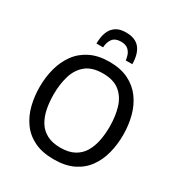

<svg xmlns="http://www.w3.org/2000/svg" viewBox="-212 -1065 1148 1224"><g transform="rotate(30 362.0 -453.0)"><path d="M362.3 12.7Q277.3 12.7 218.5 -16.1Q159.7 -44.9 123.5 -95Q87.4 -145 71 -209Q54.7 -272.9 54.7 -343.3Q54.7 -415 72 -480Q89.4 -544.9 126.2 -595.5Q163.1 -646 221.7 -675Q280.3 -704.1 362.3 -704.1Q444.8 -704.1 503.2 -675Q561.5 -646 598.4 -595.5Q635.3 -544.9 652.3 -480Q669.4 -415 669.4 -343.3Q669.4 -272.9 653.1 -209Q636.7 -145 600.8 -95Q564.9 -44.9 506.1 -16.1Q447.3 12.7 362.3 12.7ZM362.3 -72.8Q422.9 -72.8 462.9 -94.5Q502.9 -116.2 525.9 -154.3Q548.8 -192.4 558.6 -241.7Q568.4 -291 568.4 -345.7Q568.4 -421.9 549.8 -483.9Q531.2 -545.9 486.3 -582.5Q441.4 -619.1 362.3 -619.1Q283.7 -619.1 238.5 -582.5Q193.4 -545.9 174.6 -483.9Q155.8 -421.9 155.8 -345.7Q155.8 -291 165.5 -241.7Q175.3 -192.4 198.2 -154.3Q221.2 -116.2 261.5 -94.5Q301.8 -72.8 362.3 -72.8ZM230 -763.2Q230 -779.3 233.2 -805.2Q236.3 -831.1 248.5 -857.2Q260.7 -883.3 287.1 -901.1Q313.5 -918.9 360.4 -918.9Q428.2 -918.9 460.7 -879.4Q493.2 -839.8 494.1 -763.2H445.8Q444.8 -775.9 438.7 -796.9Q432.6 -817.9 414.8 -835Q397 -852.1 360.4 -852.1Q319.8 -852.1 300.5 -828.4Q281.2 -804.7 278.8 -763.2Z"/></g></svg>

Font: Shanti
Style: Regular
Weight: 400
Designer: Vernon Adams
Foundry: Vernon Adams
Version: Version 1.100; ttfautohint (v1.8.4)